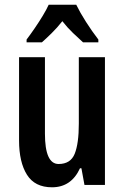

<svg xmlns="http://www.w3.org/2000/svg" viewBox="-20 -837 528 816"><path d="M426 -594V-51H339L326 -122H320Q283 -41 201 -41Q128 -41 94.5 -94.5Q61 -148 61 -240V-594H171V-269Q171 -140 229 -140Q280 -140 297.5 -183.5Q315 -227 315 -312V-594ZM304 -817Q320 -784 345.5 -744Q371 -704 398 -669V-657H333Q314 -674 290 -697Q266 -720 245 -747Q223 -719 199 -695.5Q175 -672 158 -657H93V-669Q109 -690 127.5 -717Q146 -744 162 -770.5Q178 -797 187 -817Z"/></svg>

Font: Noto Sans Tamil UI ExtraCondensed SemiBold
Style: Regular
Weight: 600
Width: 2
Designer: Jelle Bosma - Monotype Design Team
Foundry: Monotype Imaging Inc.
Version: Version 2.004; ttfautohint (v1.8.4.7-5d5b)